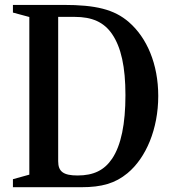

<svg xmlns="http://www.w3.org/2000/svg" viewBox="-20 -782 720 802"><path d="M34 0H319.5C406 0 461.5 -16.5 512.5 -58.5C590.5 -123 641 -244 641 -381C641 -514.5 593.5 -624.5 518.5 -689.5C457 -743 379.5 -761.5 245 -761.5H34V-729.5L102.5 -711V-52.5L34 -33.5ZM304 -49C244.5 -49 223 -65.5 223 -108.5V-711.5H291.5C365 -711.5 414 -689.5 448 -640C486 -584.5 504 -502.5 504 -384.5C504 -265 486 -175.5 448.5 -119.5C415.5 -70.5 370.5 -49 304 -49Z"/></svg>

Font: Libre Caslon Condensed SemiBold
Style: Regular
Weight: 600
Designer: Pablo Impallari, Rodrigo Fuenzalida, Katja Schimmel, Ertekin Erdin
Foundry: Pablo Impallari, Rodrigo Fuenzalida
Version: Version 2.000;gftools[0.9.33]